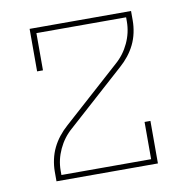

<svg xmlns="http://www.w3.org/2000/svg" viewBox="-65 -583 629 645"><g transform="rotate(-10 250.0 -260.0)"><path d="M77 0V-33Q77 -53 81.5 -74Q86 -95 95 -113.5Q104 -132 117 -148.5Q130 -165 146 -179L341 -354Q370 -379 386.5 -414.5Q403 -450 403 -488V-502H97V-375H77V-520H423V-488Q423 -467 418.5 -446Q414 -425 405 -406.5Q396 -388 383 -371.5Q370 -355 354 -341L159 -166Q130 -141 113.5 -105.5Q97 -70 97 -33V-18H403V-145H423V0Z"/></g></svg>

Font: Iosevka Curly Slab Thin
Style: Regular
Weight: 100
Monospace: yes
Designer: Belleve Invis
Foundry: Belleve Invis
Version: Version 22.1.2; ttfautohint (v1.8.4)